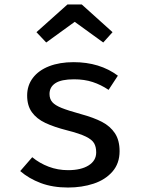

<svg xmlns="http://www.w3.org/2000/svg" viewBox="-20 -834 655 867"><path d="M414.4 -145.6Q414.4 -170.8 404.9 -187.2Q395.4 -203.6 367.7 -217.2Q340 -230.8 284.1 -245.1Q223.6 -260.5 184.6 -279Q145.6 -297.4 124.1 -327.2Q102.6 -356.9 102.6 -402.6Q102.6 -448.2 128.5 -482.3Q154.4 -516.4 201.8 -534.9Q249.2 -553.3 312.3 -553.3Q430.3 -553.3 512.3 -492.3L470.3 -428.2Q435.9 -451.3 398.5 -463.6Q361 -475.9 314.4 -475.9Q256.9 -475.9 230.3 -458.5Q203.6 -441 203.6 -409.7Q203.6 -387.2 216.2 -372.8Q228.7 -358.5 257.9 -346.7Q287.2 -334.9 344.6 -319Q403.1 -303.1 440.5 -283.6Q477.9 -264.1 499 -232.3Q520 -200.5 520 -151.3Q520 -95.9 487.7 -59Q455.4 -22.1 402.6 -4.6Q349.7 12.8 287.2 12.8Q217.9 12.8 164.1 -7.4Q110.3 -27.7 71.3 -61.5L125.6 -124.1Q158.5 -96.9 199.7 -81.3Q241 -65.6 287.2 -65.6Q346.2 -65.6 380.3 -87.2Q414.4 -108.7 414.4 -145.6ZM317.4 -735.4 188.7 -642.1 144.6 -688.7 284.6 -813.8H349.2L488.2 -688.7L446.2 -642.1Z"/></svg>

Font: Fira Code Fixed Retina
Style: Regular
Weight: 450
Monospace: yes
Designer: Carrois Corporate, Edenspiekermann AG, Nikita Prokopov
Foundry: Carrois Corporate, Edenspiekermann AG, Nikita Prokopov
Version: Version 5.002